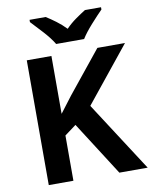

<svg xmlns="http://www.w3.org/2000/svg" viewBox="-99 -1009 856 1082"><g transform="rotate(-10 328.5 -468.0)"><path d="M657 0 399 -399 653 -714H495L302 -475Q285 -452 267 -429Q249 -406 232 -383V-714H91V0H232V-259L298 -308L495 0ZM555 -936H463Q437 -920 406 -898Q375 -876 349 -849Q323 -876 293.5 -898Q264 -920 238 -936H146V-923Q173 -895 211.5 -852.5Q250 -810 270 -776H430Q451 -810 489.5 -853Q528 -896 555 -923Z"/></g></svg>

Font: Noto Sans UI
Style: Bold
Weight: 700
Designer: Monotype Design Team
Foundry: Monotype Imaging Inc.
Version: Version 1.901